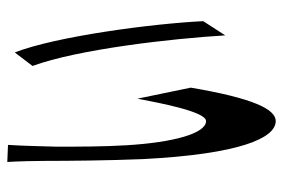

<svg xmlns="http://www.w3.org/2000/svg" viewBox="-148 -618 795 540"><g transform="rotate(-90 250.0 -348.5)"><path d="M112 -724 64 -726C66 -691 67 -648 67 -618C67 -555 68 -440 72 -345C86 -72 131 29 179 29C212 29 243 -33 273 -210L242 -360C229 -292 205 -167 179 -167C144 -167 119 -259 111 -390C107 -457 107 -522 107 -588C108 -617 109 -682 112 -724ZM334 -655C381 -527 411 -264 420 -113L460 -175C453 -319 417 -590 372 -705Z"/></g></svg>

Font: 寒蝉无机体 CompactMedium
Style: Regular
Weight: 500
Width: 3
Designer: ChillTanhei {Warren2060}; 
Source Han Sans {Ryoko NISHIZUKA 西塚涼子 (kana, bopomofo & ideographs); Paul D. Hunt (Latin, Gre
Foundry: ChillType&Adobe
Version: Version 1.000;Glyphs 3.1.1 (3135)